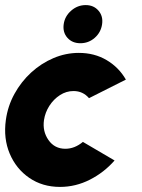

<svg xmlns="http://www.w3.org/2000/svg" viewBox="-28 -722 558 755"><path d="M298 -164 422.5 -91Q381.5 -44 325.5 -15.5Q269.5 13 208 13Q139 13 87.2 -22.5Q35.5 -58 10.2 -117.8Q-15 -177.5 -5 -250Q2.5 -305 28.8 -352.8Q55 -400.5 94.5 -436.8Q134 -473 182.2 -493.5Q230.5 -514 282 -514Q343.5 -514 391.5 -485.5Q439.5 -457 467 -409L322 -336Q298 -364 261 -364Q232.5 -364 207.8 -348Q183 -332 166.2 -306Q149.5 -280 145 -250Q138.5 -206 162.5 -171.5Q186.5 -137 229 -137Q265.5 -137 298 -164ZM288 -552Q256 -552 237 -573.5Q218 -595 222.5 -627Q227 -658.5 252 -680.2Q277 -702 309 -702Q340.5 -702 359.2 -680.2Q378 -658.5 373.5 -627Q369 -595 344.8 -573.5Q320.5 -552 288 -552Z"/></svg>

Font: Urbanist Black
Style: Italic
Weight: 900
Italic angle: -8°
Designer: Corey Hu
Foundry: Corey Hu
Version: Version 1.330; ttfautohint (v1.8.4.7-5d5b)